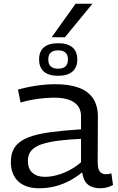

<svg xmlns="http://www.w3.org/2000/svg" viewBox="-20 -996 630 1026"><path d="M38 -130Q38 -181 61.5 -212.5Q85 -244 131.5 -262Q178 -280 248.5 -289.5Q319 -299 413 -305V-372Q414 -422 377.5 -448Q341 -474 270 -474Q246 -474 216.5 -471.5Q187 -469 155 -463.5Q123 -458 90 -448L76 -517Q125 -531 176.5 -538.5Q228 -546 275 -546Q350 -546 400.5 -527.5Q451 -509 477 -470.5Q503 -432 503 -373L502 -132Q502 -92 514 -78.5Q526 -65 545 -65Q552 -65 559.5 -66Q567 -67 575 -70L584 -8Q569 1 551.5 5.5Q534 10 515 10Q474 10 450 -9.5Q426 -29 419 -75Q391 -52 356 -32.5Q321 -13 279 -1.5Q237 10 188 10Q155 10 127.5 1.5Q100 -7 80 -24.5Q60 -42 49 -68.5Q38 -95 38 -130ZM129 -137Q129 -94 153.5 -72.5Q178 -51 219 -51Q251 -51 285.5 -60.5Q320 -70 353 -87.5Q386 -105 413 -129V-254Q347 -251 294.5 -244.5Q242 -238 205 -226Q168 -214 148.5 -192.5Q129 -171 129 -137ZM291 -591Q240 -591 214.5 -613.5Q189 -636 189 -678Q189 -721 214.5 -743Q240 -765 291 -765Q341 -765 367 -743Q393 -721 393 -678Q393 -636 367 -613.5Q341 -591 291 -591ZM291 -629Q343 -629 343 -678Q343 -727 291 -727Q238 -727 238 -678Q238 -629 291 -629ZM256 -797 384 -976H474L327 -797Z"/></svg>

Font: Georama SemiExpanded
Style: Regular
Weight: 400
Width: 6
Designer: Jean-Baptiste Levee
Foundry: Production Type
Version: Version 1.001